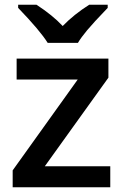

<svg xmlns="http://www.w3.org/2000/svg" viewBox="-20 -786 518 806"><path d="M442.9 0H33.2V-70.8L306.2 -452.1H49.8V-540H435.1V-460L168 -87.9H442.9ZM432.1 -766.1V-752.9Q370.6 -689 345.5 -658.7Q320.3 -628.4 307.1 -606H180.2Q148.4 -657.2 56.2 -752.9V-766.1H133.3Q200.7 -722.2 243.2 -676.8Q290.5 -725.6 354.5 -766.1Z"/></svg>

Font: f3_41264          
Style: Regular
Weight: 600
Foundry: Ascender Corporation
Version: Version 1.10